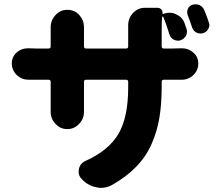

<svg xmlns="http://www.w3.org/2000/svg" viewBox="-20 -829 1040 912"><path d="M971.7 -723.6Q974.6 -716.8 974.6 -710Q974.6 -701.2 969.7 -692.4Q961.9 -676.8 945.3 -671.9Q939.5 -669.9 932.6 -669.9Q922.9 -669.9 914.1 -673.8Q898.4 -681.6 892.6 -698.2Q881.8 -731.4 872.1 -755.9Q869.1 -763.7 869.1 -770.5Q869.1 -778.3 872.1 -786.1Q878.9 -801.8 894.5 -806.6Q901.4 -808.6 909.2 -808.6Q918 -808.6 927.7 -804.7Q943.4 -796.9 950.2 -781.2Q961.9 -752.9 971.7 -723.6ZM748 -608.4Q748 -598.6 757.8 -598.6H800.8Q825.2 -598.6 842.8 -599.6Q843.8 -599.6 844.7 -599.6Q876 -599.6 898.4 -579.1Q921.9 -558.6 921.9 -527.3Q921.9 -495.1 898.4 -472.7Q875 -450.2 842.8 -450.2H801.8H757.8Q748 -450.2 748 -440.4V-418Q748 -335 737.3 -270.5Q726.6 -206.1 700.7 -146.5Q674.8 -86.9 628.4 -38.6Q582 9.8 513.7 48.8Q488.3 63.5 460 63.5Q451.2 63.5 442.4 61.5Q404.3 55.7 376 29.3L370.1 23.4Q353.5 7.8 353.5 -12.7Q353.5 -18.6 354.5 -25.4Q360.4 -53.7 387.7 -65.4Q496.1 -114.3 542.5 -192.9Q588.9 -271.5 588.9 -414.1V-440.4Q588.9 -450.2 579.1 -450.2H388.7Q378.9 -450.2 378.9 -440.4V-329.1V-297.9Q378.9 -264.6 356.4 -241.2Q333 -215.8 299.8 -215.8Q265.6 -215.8 243.2 -241.2Q220.7 -264.6 220.7 -297.9V-329.1V-440.4Q220.7 -450.2 210.9 -450.2H149.4Q132.8 -450.2 118.2 -450.2Q117.2 -450.2 116.2 -450.2Q84 -450.2 60.5 -471.7Q36.1 -495.1 36.1 -528.3Q36.1 -559.6 60.5 -581.1Q83 -599.6 112.3 -599.6Q115.2 -599.6 117.2 -599.6Q132.8 -598.6 149.4 -598.6H210.9Q220.7 -598.6 220.7 -608.4V-681.6V-699.2Q220.7 -732.4 243.2 -756.8Q265.6 -782.2 298.8 -782.2H300.8Q335 -782.2 357.4 -756.8Q378.9 -732.4 378.9 -700.2V-680.7V-608.4Q378.9 -598.6 388.7 -598.6H579.1Q588.9 -598.6 588.9 -608.4V-693.4V-709Q588.9 -742.2 611.3 -766.6Q634.8 -792 668 -792H727.5Q739.3 -792 746.1 -784.2Q752.9 -776.4 752 -764.6Q752 -763.7 752.9 -763.2Q753.9 -762.7 754.9 -762.7L760.7 -764.6Q772.5 -768.6 785.2 -768.6Q801.8 -768.6 817.4 -760.7Q845.7 -748 856.4 -719.7Q861.3 -705.1 866.2 -691.4Q868.2 -684.6 868.2 -677.7Q868.2 -668 863.3 -659.2Q854.5 -643.6 837.9 -637.7Q831.1 -635.7 825.2 -635.7Q815.4 -635.7 805.7 -640.6Q790 -648.4 785.2 -665Q767.6 -721.7 754.9 -749Q753.9 -751 752 -750.5Q750 -750 750 -748Q748 -723.6 748 -693.4Z"/></svg>

Font: Gen Jyuu GothicX Heavy
Style: Bold
Weight: 900
Designer: [Source Han Sans]
Ryoko NISHIZUKA  (kana & ideographs); Paul D. Hunt (Latin, Greek & Cyrillic); Wenlong ZHANG  (bopomofo
Version: Version 1.002.20150607